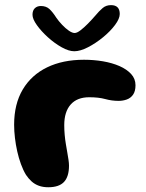

<svg xmlns="http://www.w3.org/2000/svg" viewBox="-20 -732 586 768"><path d="M173 17Q152 17 135.5 11Q119 5 106.5 -6.2Q94 -17.5 84 -32.5Q72.5 -51.5 63.8 -75.5Q55 -99.5 49 -126.2Q43 -153 39.8 -180.2Q36.5 -207.5 36.5 -233Q36.5 -316 71 -374Q105.5 -432 168.2 -462.5Q231 -493 316 -493Q355 -493 391.8 -486.8Q428.5 -480.5 457.8 -467.8Q487 -455 504.5 -436Q522 -417 522 -391Q522 -367 512.2 -353.2Q502.5 -339.5 487 -334Q471.5 -328.5 454.5 -328.5Q427 -328.5 400.8 -335.8Q374.5 -343 337 -343Q288.5 -343 262.8 -314Q237 -285 237 -231.5Q237 -211.5 238.8 -192.2Q240.5 -173 243.5 -155.5Q246.5 -138 249.2 -122Q252 -106 254 -92.8Q256 -79.5 256 -69.5Q256 -25.5 236 -4.2Q216 17 173 17ZM277 -527Q255 -527 226.5 -543Q198 -559 171.5 -583Q145 -607 127.5 -631.5Q110 -656 110 -673Q110 -690 119.2 -699Q128.5 -708 143.5 -708Q164.5 -708 177.8 -695.8Q191 -683.5 205 -661.5Q215 -647 228.5 -632.8Q242 -618.5 255.5 -609.2Q269 -600 278.5 -600Q288 -600 302 -610.8Q316 -621.5 331.5 -637.2Q347 -653 359.5 -667.5Q377 -688.5 390.8 -700Q404.5 -711.5 424 -711.5Q459 -711.5 459 -676Q459 -657.5 440.2 -632.2Q421.5 -607 392.2 -583Q363 -559 332 -543Q301 -527 277 -527Z"/></svg>

Font: Gluten Thin SemiBold
Style: Regular
Weight: 600
Version: Version 1.300